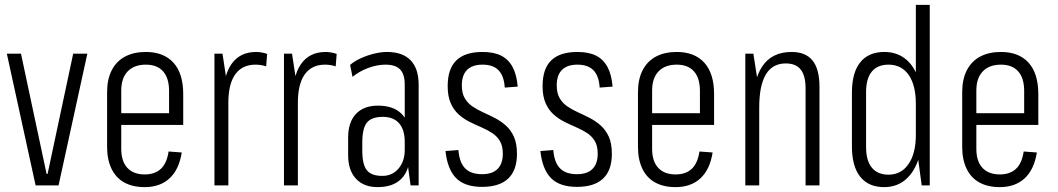

<svg xmlns="http://www.w3.org/2000/svg" viewBox="-20 -760 4335 787"><path d="M8 -540H66L171 -47H175L280 -540H338L220 0H126Z M573 7Q524 7 489.5 -12Q455 -31 437 -68.5Q419 -106 419 -158V-382Q419 -435 438 -472Q457 -509 492.5 -528Q528 -547 578 -547Q651 -547 691 -503Q731 -459 731 -374V-248H466V-296H683L673 -262V-387Q673 -440 648.5 -467.5Q624 -495 578 -495Q530 -495 503.5 -467.5Q477 -440 477 -389V-150Q477 -99 502 -72Q527 -45 573 -45Q615 -45 639.5 -68Q664 -91 671 -139L725 -135Q714 -65 675 -29Q636 7 573 7Z M859 -540H892L916 -382V0H859ZM894 -352Q894 -447 928.5 -497Q963 -547 1030 -547Q1040 -547 1052 -545Q1064 -543 1075 -539L1071 -488Q1050 -495 1027 -495Q973 -495 944.5 -455.5Q916 -416 916 -339Z M1144 -540H1177L1201 -382V0H1144ZM1179 -352Q1179 -447 1213.5 -497Q1248 -547 1315 -547Q1325 -547 1337 -545Q1349 -543 1360 -539L1356 -488Q1335 -495 1312 -495Q1258 -495 1229.5 -455.5Q1201 -416 1201 -339Z M1639 -175V-413Q1639 -456 1620 -475.5Q1601 -495 1560 -495Q1526 -495 1489.5 -481.5Q1453 -468 1425 -445L1415 -494Q1434 -510 1459.5 -521.5Q1485 -533 1513 -540Q1541 -547 1566 -547Q1630 -547 1663 -513Q1696 -479 1696 -413V0H1663ZM1528 7Q1471 7 1439 -27.5Q1407 -62 1407 -124V-196Q1407 -259 1439 -293Q1471 -327 1529 -327Q1592 -327 1625.5 -294Q1659 -261 1659 -198V-125Q1659 -61 1625 -27Q1591 7 1528 7ZM1547 -39Q1588 -39 1613.5 -69Q1639 -99 1639 -145V-178Q1639 -228 1616 -254.5Q1593 -281 1549 -281Q1503 -281 1484 -257.5Q1465 -234 1465 -176V-143Q1465 -86 1483.5 -62.5Q1502 -39 1547 -39Z M1956 6Q1885 6 1849.5 -30Q1814 -66 1806 -141L1859 -145Q1863 -94 1886.5 -70Q1910 -46 1956 -46Q1998 -46 2019.5 -67.5Q2041 -89 2041 -130Q2041 -162 2029 -182Q2017 -202 1997 -215Q1977 -228 1952.5 -238.5Q1928 -249 1904 -261Q1880 -273 1860 -291Q1840 -309 1827.5 -337Q1815 -365 1815 -407Q1815 -478 1850.5 -512.5Q1886 -547 1958 -547Q2004 -547 2034 -532Q2064 -517 2081 -485.5Q2098 -454 2102 -405L2049 -401Q2046 -449 2023.5 -472Q2001 -495 1958 -495Q1916 -495 1894.5 -473.5Q1873 -452 1873 -410Q1873 -378 1885 -357.5Q1897 -337 1917 -323.5Q1937 -310 1961.5 -299Q1986 -288 2010 -275.5Q2034 -263 2054 -245Q2074 -227 2086.5 -199.5Q2099 -172 2099 -129Q2099 -62 2063 -28Q2027 6 1956 6Z M2345 6Q2274 6 2238.5 -30Q2203 -66 2195 -141L2248 -145Q2252 -94 2275.5 -70Q2299 -46 2345 -46Q2387 -46 2408.5 -67.5Q2430 -89 2430 -130Q2430 -162 2418 -182Q2406 -202 2386 -215Q2366 -228 2341.5 -238.5Q2317 -249 2293 -261Q2269 -273 2249 -291Q2229 -309 2216.5 -337Q2204 -365 2204 -407Q2204 -478 2239.5 -512.5Q2275 -547 2347 -547Q2393 -547 2423 -532Q2453 -517 2470 -485.5Q2487 -454 2491 -405L2438 -401Q2435 -449 2412.5 -472Q2390 -495 2347 -495Q2305 -495 2283.5 -473.5Q2262 -452 2262 -410Q2262 -378 2274 -357.5Q2286 -337 2306 -323.5Q2326 -310 2350.5 -299Q2375 -288 2399 -275.5Q2423 -263 2443 -245Q2463 -227 2475.5 -199.5Q2488 -172 2488 -129Q2488 -62 2452 -28Q2416 6 2345 6Z M2749 7Q2700 7 2665.5 -12Q2631 -31 2613 -68.5Q2595 -106 2595 -158V-382Q2595 -435 2614 -472Q2633 -509 2668.5 -528Q2704 -547 2754 -547Q2827 -547 2867 -503Q2907 -459 2907 -374V-248H2642V-296H2859L2849 -262V-387Q2849 -440 2824.5 -467.5Q2800 -495 2754 -495Q2706 -495 2679.5 -467.5Q2653 -440 2653 -389V-150Q2653 -99 2678 -72Q2703 -45 2749 -45Q2791 -45 2815.5 -68Q2840 -91 2847 -139L2901 -135Q2890 -65 2851 -29Q2812 7 2749 7Z M3282 -398Q3282 -450 3262 -475Q3242 -500 3201 -500Q3146 -500 3119 -454.5Q3092 -409 3092 -319L3065 -251V-311Q3065 -429 3104.5 -488Q3144 -547 3225 -547Q3282 -547 3310.5 -512Q3339 -477 3339 -404V0H3282ZM3035 -540H3068L3092 -386V0H3035Z M3604 7Q3540 7 3506 -35.5Q3472 -78 3472 -160V-380Q3472 -462 3506 -504.5Q3540 -547 3605 -547Q3653 -547 3687.5 -521.5Q3722 -496 3740.5 -448.5Q3759 -401 3759 -334V-209Q3759 -143 3740 -94.5Q3721 -46 3686.5 -19.5Q3652 7 3604 7ZM3622 -44Q3674 -44 3704 -87.5Q3734 -131 3734 -207V-334Q3734 -411 3704.5 -453Q3675 -495 3622 -495Q3577 -495 3553.5 -466.5Q3530 -438 3530 -382V-157Q3530 -102 3553.5 -73Q3577 -44 3622 -44ZM3734 -177V-740H3791V0H3758Z M4078 7Q4029 7 3994.5 -12Q3960 -31 3942 -68.5Q3924 -106 3924 -158V-382Q3924 -435 3943 -472Q3962 -509 3997.5 -528Q4033 -547 4083 -547Q4156 -547 4196 -503Q4236 -459 4236 -374V-248H3971V-296H4188L4178 -262V-387Q4178 -440 4153.5 -467.5Q4129 -495 4083 -495Q4035 -495 4008.5 -467.5Q3982 -440 3982 -389V-150Q3982 -99 4007 -72Q4032 -45 4078 -45Q4120 -45 4144.5 -68Q4169 -91 4176 -139L4230 -135Q4219 -65 4180 -29Q4141 7 4078 7Z"/></svg>

Font: Pathway Extreme Condensed Thin
Style: Regular
Weight: 250
Width: 3
Version: Version 1.001;gftools[0.9.26]